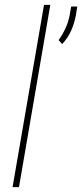

<svg xmlns="http://www.w3.org/2000/svg" viewBox="-20 -770 338 790"><path d="M187 -750 58.1 0H31.7L161.1 -750ZM297.9 -743.2 292 -706.1Q285.6 -672.9 272.7 -643.8Q259.8 -614.7 235.8 -588.4L221.2 -605Q237.8 -628.4 249 -652.6Q260.3 -676.8 266.1 -704.6L272.9 -743.2Z"/></svg>

Font: Roboto Condensed Thin
Style: Italic
Weight: 250
Italic angle: -12°
Designer: Christian Robertson
Foundry: Google
Version: Version 3.008; 2023